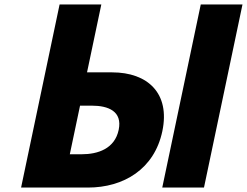

<svg xmlns="http://www.w3.org/2000/svg" viewBox="-20 -845 1112 865"><path d="M1072.5 -825H884.5L711 0H899ZM75 0 248.5 -825H436.5L372.1 -519H485.1C646.1 -519 747.2 -424 711.4 -254C675.5 -83 537 0 376 0ZM340.6 -369 294.5 -150H347.5C421.5 -150 496.8 -175 514.7 -260C532.3 -344 467.6 -369 393.6 -369Z"/></svg>

Font: Hussar
Style: BdOblTwo
Weight: 700
Foundry: Cannot Into Space Fonts
Version: Version 2.00